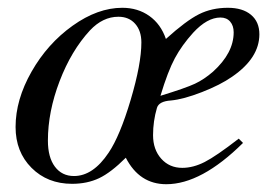

<svg xmlns="http://www.w3.org/2000/svg" viewBox="-20 -461 707 493"><path d="M593 -105 604 -94Q497 12 407 12Q338 12 303 -56Q265 -18 234.5 -3.5Q204 11 165 11Q102 11 61 -30Q20 -71 20 -135Q20 -205 61 -277Q102 -349 166.5 -395Q231 -441 294 -441Q334 -441 363.5 -420Q393 -399 406 -361Q458 -408 491 -424.5Q524 -441 565 -441Q603 -441 624.5 -423Q646 -405 646 -373Q646 -312 576 -264Q546 -243 498.5 -224.5Q451 -206 419 -203Q388 -201 383 -184Q373 -150 373 -114Q373 -77 394 -53.5Q415 -30 448 -30Q476 -30 505.5 -45Q535 -60 593 -105ZM580 -378Q580 -395 571 -405.5Q562 -416 546 -416Q512 -416 476 -377Q447 -345 429 -311.5Q411 -278 392 -215Q457 -235 480.5 -246Q504 -257 527 -277Q580 -325 580 -378ZM343 -352Q343 -382 327 -400Q311 -418 284 -418Q244 -418 211 -383Q163 -331 133 -252.5Q103 -174 103 -100Q103 -57 121 -33Q139 -9 170 -9Q219 -9 259 -69Q288 -112 315.5 -204.5Q343 -297 343 -352Z"/></svg>

Font: STIX
Style: Italic
Weight: 400
Italic angle: -16.33°
Designer: MicroPress Inc., with final additions and corrections provided by Coen Hoffman, Elsevier (retired)
Version: Version 1.1.1